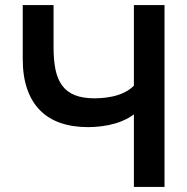

<svg xmlns="http://www.w3.org/2000/svg" viewBox="-20 -740 741 760"><path d="M510 0V-335.8L529.3 -305.2Q511.6 -285.9 487.8 -272.8Q464 -259.7 437.3 -251.7Q410.6 -243.8 382.6 -240.3Q354.6 -236.8 328.7 -236.8Q267.2 -236.8 219.1 -253.5Q171 -270.2 137.9 -303.9Q104.8 -337.6 87.4 -388.2Q70 -438.8 70 -506.5V-720H192V-552Q192 -501.6 199.8 -463.9Q207.7 -426.2 226.4 -401Q245.1 -375.8 276.5 -363.3Q307.8 -350.8 354.5 -350.8Q377.2 -350.8 401.8 -354Q426.2 -357.1 449.4 -364.8Q472.5 -372.4 492.2 -385.9Q512 -399.4 525.2 -420.2L510 -359.7V-720H631.2V0Z"/></svg>

Font: Vela Sans GX ExtLt
Style: Regular
Weight: 200
Designer: Principal design: Mikhail Sharanda - project Manrope.
Design modification: Ravid Balaliev
Foundry: Mikhail Sharanda
Version: Version 1.001